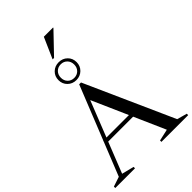

<svg xmlns="http://www.w3.org/2000/svg" viewBox="-336 -1281 1408 1408"><g transform="rotate(-45 368.0 -577.5)"><path d="M668.5 -36 746.5 -14.5V0H469V-14.5L560 -35L453 -277.5H194.5L100 -38.5L195 -14.5V0H-9.5V-14.5L67 -40L172 -302.5V-307.5H174L341 -725H360ZM206.5 -307.5H439.5L316.5 -586ZM349 -946Q389 -946 416 -919.8Q443 -893.5 443 -853.5Q443 -814 416 -787.5Q389 -761 349 -761Q309 -761 282 -787.5Q255 -814 255 -853.5Q255 -893.5 282 -919.8Q309 -946 349 -946ZM349 -783.5Q379 -783.5 398.5 -803.2Q418 -823 418 -853.5Q418 -884.5 398.5 -904.5Q379 -924.5 349 -924.5Q319 -924.5 299.5 -904.5Q280 -884.5 280 -853.5Q280 -823 299.5 -803.2Q319 -783.5 349 -783.5ZM332.5 -992 404.5 -1155H500V-1151L347.5 -992Z"/></g></svg>

Font: Newsreader Display
Style: Regular
Weight: 400
Designer: Hugues Gentile
Foundry: Production Type
Version: Version 1.001